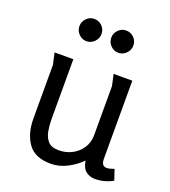

<svg xmlns="http://www.w3.org/2000/svg" viewBox="-133 -812 820 924"><g transform="rotate(20 276.5 -350.5)"><path d="M163 -497V-191Q163 -162 168 -131.5Q173 -101 190.5 -81Q208 -61 246 -61Q283 -61 313.5 -77Q344 -93 363 -121.5Q382 -150 382 -188V-438Q382 -439 379 -452.5Q376 -466 373 -480.5Q370 -495 369 -497H465V-97Q465 -60 492 -60Q506 -60 530 -69L548 -15Q505 9 457 9Q431 9 411 -6Q391 -21 385 -59Q356 -29 315.5 -8Q275 13 232 13Q150 13 115 -37Q80 -87 80 -164V-438L67 -497ZM249 -657Q249 -634 232 -617Q215 -600 192 -600Q169 -600 152.5 -617Q136 -634 136 -657Q136 -680 152.5 -697Q169 -714 192 -714Q216 -714 232.5 -697.5Q249 -681 249 -657ZM412 -657Q412 -634 395 -617Q378 -600 355 -600Q332 -600 315.5 -617Q299 -634 299 -657Q299 -680 315.5 -697Q332 -714 355 -714Q379 -714 395.5 -697.5Q412 -681 412 -657Z"/></g></svg>

Font: Rosario Light
Style: Regular
Weight: 300
Designer: Hector Gatti
Foundry: Omnibus Type
Version: Version 1.101; ttfautohint (v1.8.1.43-b0c9)